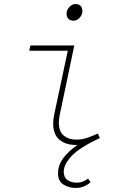

<svg xmlns="http://www.w3.org/2000/svg" viewBox="-20 -702 640 946"><path d="M352 224Q320 224 293 207.5Q266 191 266 152Q266 111 293 75.5Q320 40 362 12Q359 12 357 12Q355 12 351 12Q304 12 273 -13.5Q242 -39 242 -94Q242 -105 243.5 -117Q245 -129 248 -142L314 -452H124L130 -478H346L274 -134Q272 -124 271 -115Q270 -106 270 -98Q270 -53 294.5 -33.5Q319 -14 356 -14Q383 -14 408.5 -22.5Q434 -31 462 -44L472 -22Q370 26 332 67.5Q294 109 294 144Q294 172 312.5 185Q331 198 358 198Q375 198 388.5 192.5Q402 187 414 178L426 196Q413 208 394.5 216Q376 224 352 224ZM342 -600Q326 -600 317 -609.5Q308 -619 308 -634Q308 -647 314.5 -658Q321 -669 331 -675.5Q341 -682 352 -682Q369 -682 377.5 -672.5Q386 -663 386 -648Q386 -629 372.5 -614.5Q359 -600 342 -600Z"/></svg>

Font: Source Code Pro ExtraLight ExtraLight
Style: Italic
Weight: 250
Italic angle: -11°
Monospace: yes
Version: Version 1.016;hotconv 1.0.116;makeotfexe 2.5.65601